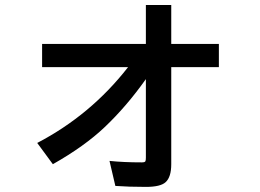

<svg xmlns="http://www.w3.org/2000/svg" viewBox="-20 -690 1039 768"><path d="M563.5 -669.9H665V-514.2H855.5V-421.4H665V-33.2Q665 18.1 642.6 38.6Q622.1 57.6 563.5 57.6Q495.1 57.6 441.4 53.7L418 -46.4Q473.6 -40.5 546.9 -40.5Q559.6 -40.5 561.5 -44.9Q563.5 -48.3 563.5 -59.6V-373.5Q486.3 -264.6 399.4 -182.1Q318.4 -105 191.4 -33.2L128.9 -118.2Q343.8 -230.5 492.2 -421.4H148.4V-514.2H563.5Z"/></svg>

Font: UDEV Gothic 35
Style: Bold
Weight: 700
Version: v2.1.0; ttfautohint (v1.8.4.7-5d5b-dirty) -l 6 -r 45 -G 200 